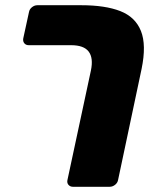

<svg xmlns="http://www.w3.org/2000/svg" viewBox="-20 -591 589 735"><path d="M328 -321Q338 -369 319.5 -393.5Q301 -418 252 -418H90Q79 -418 73 -425.5Q67 -433 69 -444L91 -545Q93 -556 102.5 -563.5Q112 -571 123 -571H291Q383 -571 440.5 -548.5Q498 -526 519.5 -472.5Q541 -419 522 -327L432 98Q430 109 420.5 116.5Q411 124 400 124H259Q249 124 242.5 117Q236 110 238 99Z"/></svg>

Font: Rubik ExtraBold
Style: Italic
Weight: 800
Italic angle: -12°
Designer: Hubert and Fischer
Foundry: Hubert and Fischer
Version: Version 2.300;gftools[0.9.30]